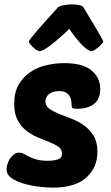

<svg xmlns="http://www.w3.org/2000/svg" viewBox="-20 -849 510 879"><path d="M274 -560Q359 -560 399 -526.5Q439 -493 439 -441Q439 -397 411.5 -374Q384 -351 332 -351Q318 -351 313 -354Q308 -357 308 -365Q308 -374 306.5 -385.5Q305 -397 299.5 -407.5Q294 -418 282.5 -425Q271 -432 250 -432Q222 -432 205 -418.5Q188 -405 188 -385Q188 -364 205.5 -351.5Q223 -339 249.5 -328Q276 -317 307 -305.5Q338 -294 364.5 -275Q391 -256 408.5 -227.5Q426 -199 426 -154Q426 -82 375 -36Q324 10 222 10Q194 10 157.5 5.5Q121 1 88 -8.5Q55 -18 32.5 -34Q10 -50 10 -74Q10 -83 13.5 -96Q17 -109 24.5 -121Q32 -133 42.5 -141.5Q53 -150 68 -150Q80 -150 90 -144Q100 -138 113.5 -131.5Q127 -125 147 -119Q167 -113 200 -113Q225 -113 244.5 -119Q264 -125 264 -146Q264 -165 248 -176.5Q232 -188 207.5 -198Q183 -208 154.5 -219.5Q126 -231 101.5 -250Q77 -269 61 -298.5Q45 -328 45 -375Q45 -426 65.5 -461.5Q86 -497 118.5 -519Q151 -541 192 -550.5Q233 -560 274 -560ZM398 -615Q390 -615 378 -623.5Q366 -632 352.5 -646.5Q339 -661 324.5 -679Q310 -697 297 -717Q277 -697 256.5 -679Q236 -661 217.5 -646.5Q199 -632 184.5 -623.5Q170 -615 162 -615Q155 -615 146.5 -620.5Q138 -626 130.5 -633.5Q123 -641 117.5 -648Q112 -655 112 -658Q112 -662 124.5 -678Q137 -694 156.5 -716.5Q176 -739 199.5 -764.5Q223 -790 244 -814Q250 -821 270.5 -825Q291 -829 310 -829Q323 -829 340.5 -826Q358 -823 363 -814Q379 -787 395 -760.5Q411 -734 424 -712Q437 -690 445 -675Q453 -660 453 -658Q453 -656 447 -649Q441 -642 432.5 -634.5Q424 -627 414.5 -621Q405 -615 398 -615Z"/></svg>

Font: Poetsen One
Style: Regular
Weight: 400
Designer: Pablo Impallari, Rodrigo Fuenzalida
Foundry: Pablo Impallari, Rodrigo Fuenzalida
Version: Version 1.001; ttfautohint (v0.93) -l 8 -r 50 -G 200 -x 14 -